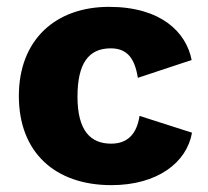

<svg xmlns="http://www.w3.org/2000/svg" viewBox="-20 -530 607 560"><path d="M298 -510C142 -510 35 -414 35 -250C35 -86 140 10 305 10C439 10 525 -56 540 -143L387 -192C379 -140 353 -111 304 -111C244 -111 206 -149 206 -248C206 -346 239 -389 303 -389C350 -389 373 -361 382 -303L539 -355C523 -436 450 -510 298 -510Z"/></svg>

Font: Work Sans
Style: Bold
Weight: 700
Designer: Wei Huang
Foundry: Wei Huang
Version: Version 2.012